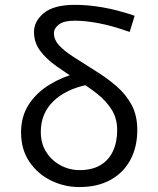

<svg xmlns="http://www.w3.org/2000/svg" viewBox="-20 -744 640 776"><path d="M300.4 12Q240.3 12 186.5 -14.2Q132.7 -40.5 98.9 -90.1Q65.1 -139.7 65.1 -209.2Q65.1 -273.8 96.4 -321.8Q127.8 -369.8 179.7 -401.6Q231.6 -433.4 292.5 -449.2L333.4 -401.4Q245 -383.2 194.9 -334Q144.9 -284.7 144.9 -211.2Q144.9 -163.7 167.2 -129.1Q189.5 -94.5 225.2 -75.5Q260.8 -56.5 301.9 -56.5Q352.1 -56.5 385.8 -76.5Q419.5 -96.6 436.6 -133.1Q453.6 -169.7 453.6 -218.4Q453.6 -265.4 431.6 -300.4Q409.7 -335.4 374.3 -363.7Q338.9 -392 297.2 -417.2Q249.6 -447.1 208.5 -476.2Q167.4 -505.3 142.4 -538.7Q117.4 -572.1 117.4 -614.9Q117.4 -658.3 157.5 -691.4Q197.7 -724.4 283.3 -724.4Q335.7 -724.4 394.7 -714.3Q453.7 -704.2 524.3 -680.3L504 -614.9Q430.3 -640.8 376.8 -650.6Q323.4 -660.4 282 -660.4Q238.3 -660.4 218.2 -645.1Q198 -629.9 198 -609.5Q198 -583.5 218.4 -561Q238.9 -538.5 276 -514.7Q313.1 -490.9 361.7 -460.1Q410.5 -430.3 449.6 -396.7Q488.8 -363.1 511.9 -320.2Q534.9 -277.3 534.9 -218.9Q534.9 -150.2 507.1 -98.2Q479.3 -46.1 427 -17.1Q374.7 12 300.4 12Z"/></svg>

Font: Source Code Pro ExtraLight
Style: Regular
Weight: 200
Monospace: yes
Designer: Paul D. Hunt, Teo Tuominen
Foundry: Adobe
Version: Version 1.026;hotconv 1.1.0;makeotfexe 2.6.0